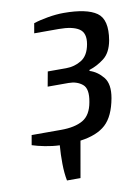

<svg xmlns="http://www.w3.org/2000/svg" viewBox="-78 -572 556 770"><g transform="rotate(-10 200.0 -187.0)"><path d="M132 145Q126 115 125.5 76.5Q125 38 128 1Q99 0 68.5 -6Q38 -12 17 -19L24 -59H144Q200 -59 233 -78Q266 -97 275 -149Q285 -202 262.5 -220.5Q240 -239 206 -239H121L132 -299H207Q241 -299 269.5 -316.5Q298 -334 306 -379Q314 -424 287.5 -441.5Q261 -459 205 -459H105L112 -499Q136 -507 170.5 -513Q205 -519 235 -519Q329 -519 369.5 -490.5Q410 -462 396 -379Q387 -330 358.5 -308Q330 -286 298 -276L297 -272Q329 -262 352 -233.5Q375 -205 365 -149Q352 -77 316.5 -44.5Q281 -12 213 -3L187 145Z"/></g></svg>

Font: Cuprum
Style: Italic
Weight: 400
Italic angle: -10°
Designer: Jovanny Lemonad
Foundry: Jovanny Lemonad
Version: Version 3.000